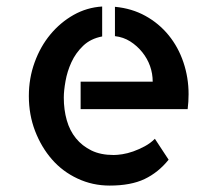

<svg xmlns="http://www.w3.org/2000/svg" viewBox="-20 -577 688 601"><path d="M339.8 -555.7Q392.6 -550.8 435.1 -527.3Q477.5 -503.9 507.8 -466.8Q538.1 -429.7 554.2 -381.8Q570.3 -334 570.3 -282.2Q570.3 -258.8 567.4 -235.4H232.4V-321.3H458Q458 -346.7 449.7 -370.1Q441.4 -393.6 425.3 -413.6Q409.2 -433.6 387.7 -447.3Q366.2 -460.9 339.8 -463.9ZM335.9 -91.8Q346.7 -91.8 362.8 -94.2Q378.9 -96.7 397 -103Q415 -109.4 433.1 -119.1Q451.2 -128.9 464.8 -142.6L507.8 -77.1Q475.6 -37.1 432.6 -16.6Q389.6 3.9 323.2 3.9Q269.5 3.9 222.7 -18.1Q175.8 -40 142.6 -78.1Q109.4 -116.2 89.8 -167Q70.3 -217.8 70.3 -276.4Q70.3 -332 88.4 -381.8Q106.4 -431.6 137.7 -469.2Q168.9 -506.8 210.4 -530.3Q252 -553.7 299.8 -556.6V-462.9Q263.7 -456.1 240.2 -433.6Q216.8 -411.1 203.6 -382.3Q190.4 -353.5 185.1 -323.2Q179.7 -293 179.7 -271.5Q179.7 -233.4 189 -200.7Q198.2 -168 217.8 -144Q237.3 -120.1 266.1 -106Q294.9 -91.8 335.9 -91.8Z"/></svg>

Font: Allerta
Style: Stencil
Weight: 400
Designer: Matt McInerney
Foundry: Matt McInerney
Version: Version 1.0